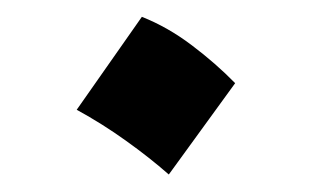

<svg xmlns="http://www.w3.org/2000/svg" viewBox="-20 -429 367 226"><path d="M147 -409.2Q177.7 -397 205.8 -375.7Q233.9 -354.5 256.8 -331.1L178.7 -223.6Q155.8 -243.7 128.2 -263.4Q100.6 -283.2 70.3 -299.8Z"/></svg>

Font: Pinar-DS1-FD Regular
Style: Regular
Weight: 400
Designer: Amin Abedi
Version: Version 3.000